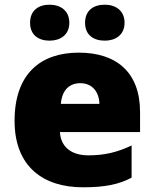

<svg xmlns="http://www.w3.org/2000/svg" viewBox="-20 -787 658 817"><path d="M108 -690C108 -638 144 -614 191 -614C236 -614 275 -638 275 -690C275 -743 236 -767 191 -767C144 -767 108 -743 108 -690ZM342 -690C342 -638 378 -614 426 -614C471 -614 510 -638 510 -690C510 -743 471 -767 426 -767C378 -767 342 -743 342 -690ZM315 -563C152 -563 42 -472 42 -273C42 -76 166 10 333 10C429 10 487 -3 540 -31V-168C479 -139 425 -126 356 -126C278 -126 238 -167 235 -225H576V-310C576 -479 476 -563 315 -563ZM322 -433C374 -433 402 -394 403 -345H239C244 -406 277 -433 322 -433Z"/></svg>

Font: Noto Sans Gurmukhi Black
Style: Regular
Weight: 900
Designer: Jelle Bosma - Monotype Design Team
Foundry: Monotype Imaging Inc.
Version: Version 2.004